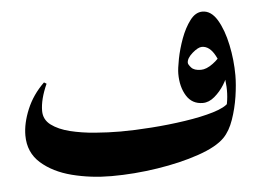

<svg xmlns="http://www.w3.org/2000/svg" viewBox="-38 -441 667 494"><g transform="rotate(-5 295.5 -193.5)"><path d="M546.9 -155.3 571.3 -223.1Q571.3 -199.7 566.7 -168.9Q562 -138.2 552.2 -110.1Q542.5 -82 526.4 -65.4Q505.4 -43.9 457.8 -27.6Q410.2 -11.2 350.1 -2Q290 7.3 231.4 7.3Q178.2 7.3 129.6 -5.1Q81.1 -17.6 50.3 -44.9Q19.5 -72.3 19.5 -116.2Q19.5 -147.5 34.4 -183.3Q49.3 -219.2 79.1 -248L85.4 -244.1Q67.9 -205.1 67.9 -175.3Q67.9 -152.8 86.4 -138.9Q105 -125 134.5 -117.7Q164.1 -110.4 198.5 -107.7Q232.9 -105 264.6 -105Q300.3 -105 344.5 -108.2Q388.7 -111.3 431.4 -117.7Q474.1 -124 505.6 -133.5Q537.1 -143.1 546.9 -155.3ZM541.5 -145Q549.3 -177.2 544.4 -214.4Q539.6 -251.5 525.6 -277.6Q511.7 -303.7 491.7 -303.7Q481.9 -303.7 467 -290.8Q452.1 -277.8 452.1 -266.1Q452.1 -261.7 459.5 -253.4Q466.8 -245.1 484.4 -245.1Q498.5 -245.1 515.4 -257.6Q532.2 -270 537.1 -280.8L550.8 -231.9Q547.9 -218.3 537.4 -201.4Q526.9 -184.6 512.2 -172.1Q497.6 -159.7 481.9 -159.7Q454.1 -159.7 439.7 -182.9Q425.3 -206.1 425.3 -240.2Q425.3 -252.9 430.2 -278.1Q435.1 -303.2 444.8 -329.8Q454.6 -356.4 468.8 -375.2Q482.9 -394 501 -394Q523.4 -394 539.1 -367.9Q554.7 -341.8 563 -302.2Q571.3 -262.7 571.3 -223.1Q567.4 -197.3 559.6 -178.5Q551.8 -159.7 541.5 -145Z"/></g></svg>

Font: Lateef SemiBold
Style: Regular
Weight: 600
Designer: SIL International
Foundry: SIL International
Version: Version 4.200